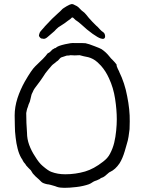

<svg xmlns="http://www.w3.org/2000/svg" viewBox="-20 -905 707 940"><path d="M432.6 -797.9Q448.2 -782.2 451.2 -779.3Q453.1 -777.3 458 -773.4Q462.9 -768.6 467.8 -762.7Q472.7 -758.8 476.6 -753.9Q481.4 -750 484.4 -748Q492.2 -743.2 494.1 -732.4Q496.1 -720.7 490.2 -716.8L489.3 -715.8Q487.3 -714.8 481.4 -714.8L472.7 -716.8Q460 -720.7 433.6 -739.3Q407.2 -757.8 376 -787.1Q362.3 -798.8 353.5 -804.7H352.5Q339.8 -816.4 336.9 -819.3Q334 -819.3 332 -819.3Q330.1 -816.4 325.2 -812.5Q319.3 -808.6 311.5 -802.7L295.9 -791Q288.1 -785.2 276.4 -778.3Q265.6 -772.5 255.9 -762.7Q248 -752.9 234.4 -742.2Q224.6 -733.4 213.9 -724.6Q203.1 -714.8 194.3 -714.8Q191.4 -714.8 188.5 -715.8Q184.6 -715.8 181.6 -716.8Q177.7 -718.8 174.8 -722.7Q169.9 -727.5 170.9 -733.4Q172.9 -745.1 179.7 -752.9Q185.5 -759.8 193.4 -768.6L196.3 -771.5L197.3 -772.5L198.2 -774.4Q220.7 -798.8 234.4 -812.5Q248 -826.2 262.7 -838.9Q277.3 -851.6 281.2 -856.4Q286.1 -862.3 293 -866.2Q298.8 -870.1 306.2 -874.5Q313.5 -878.9 320.3 -881.8Q327.1 -884.8 329.1 -884.8Q333 -885.7 338.9 -883.8Q341.8 -881.8 348.6 -878.9Q356.4 -876 363.3 -870.1Q370.1 -864.3 374 -859.4Q377.9 -854.5 384.8 -849.6Q393.6 -843.8 401.4 -834Q413.1 -818.4 432.6 -797.9ZM258.8 9.8Q255.9 7.8 227.5 0Q215.8 -2.9 210.9 -2.9Q188.5 -7.8 181.6 -15.6Q174.8 -23.4 153.3 -42Q146.5 -48.8 140.6 -55.7Q130.9 -70.3 130.9 -71.3Q126 -77.1 120.1 -82Q109.4 -92.8 108.4 -94.7Q106.4 -98.6 103.5 -102.5Q99.6 -106.4 96.7 -110.4Q90.8 -119.1 89.8 -123Q89.8 -123 84 -131.8Q73.2 -150.4 66.4 -176.8Q59.6 -203.1 56.6 -231.4Q52.7 -260.7 52.7 -289.1Q51.8 -318.4 51.8 -339.8Q51.8 -380.9 65.4 -423.8Q79.1 -465.8 101.6 -505.9Q134.8 -563.5 152.3 -580.1Q201.2 -626 210 -639.6Q211.9 -643.6 216.8 -645.5Q222.7 -648.4 225.6 -651.4Q229.5 -655.3 232.4 -658.2Q235.4 -662.1 239.3 -664.1Q241.2 -665 243.2 -666Q245.1 -667 247.1 -668.9Q249 -669.9 252 -669.9Q253.9 -670.9 255.9 -672.9Q264.6 -680.7 298.8 -688.5Q327.1 -695.3 344.7 -694.3Q393.6 -694.3 398.4 -693.4Q414.1 -690.4 443.4 -678.7Q469.7 -668.9 477.5 -664.1Q499 -649.4 513.7 -630.9Q523.4 -618.2 533.2 -609.4Q543 -599.6 550.8 -588.9V-587.9Q550.8 -581.1 552.7 -578.1Q556.6 -569.3 556.6 -568.4L561.5 -558.6Q563.5 -555.7 563.5 -553.7Q590.8 -498 602.5 -434.6Q616.2 -367.2 615.2 -310.5Q614.3 -272.5 614.3 -272.5Q614.3 -269.5 609.4 -236.3Q606.4 -216.8 600.6 -199.2Q595.7 -182.6 590.8 -165Q580.1 -128.9 565.4 -105.5Q544.9 -75.2 519.5 -63.5Q514.6 -61.5 511.7 -58.6Q508.8 -55.7 504.9 -52.7Q500 -47.9 492.2 -42Q489.3 -40 484.4 -37.1Q475.6 -34.2 472.7 -32.2Q467.8 -27.3 460.9 -25.4Q454.1 -21.5 449.2 -20.5Q439.5 -17.6 432.1 -12.2Q424.8 -6.8 415 -2.9Q404.3 1 387.7 4.9Q371.1 8.8 353.5 10.7Q336.9 12.7 321.3 13.7Q305.7 14.6 294.9 14.6Q272.5 14.6 258.8 9.8ZM116.2 -380.9Q113.3 -375 111.3 -366.2Q108.4 -352.5 108.4 -351.6Q108.4 -327.1 109.4 -302.7Q111.3 -278.3 112.3 -253.9Q112.3 -224.6 123 -195.3Q133.8 -166 151.4 -139.6Q170.9 -107.4 188.5 -92.8Q216.8 -68.4 231.4 -63.5Q247.1 -57.6 263.7 -54.7Q280.3 -51.8 299.8 -51.8Q349.6 -51.8 396.5 -65.4Q439.5 -78.1 484.4 -113.3Q507.8 -130.9 518.6 -152.3Q532.2 -177.7 539.1 -206.1Q545.9 -234.4 548.8 -265.6Q551.8 -295.9 551.8 -321.3Q551.8 -367.2 543.5 -421.4Q535.2 -475.6 513.7 -521.5Q498 -556.6 474.6 -583Q466.8 -591.8 458 -599.6Q446.3 -610.4 432.6 -617.2Q422.9 -622.1 412.1 -625Q395.5 -628.9 388.7 -629.9Q379.9 -631.8 370.1 -634.8L345.7 -633.8Q326.2 -634.8 325.2 -634.8Q319.3 -632.8 306.6 -632.8Q304.7 -632.8 292 -627.9Q279.3 -625 274.4 -620.1Q266.6 -611.3 263.7 -608.4Q255.9 -603.5 250 -597.7Q248 -595.7 246.1 -594.7Q245.1 -593.8 242.2 -591.8Q239.3 -588.9 237.3 -587.9Q233.4 -584 233.4 -584Q233.4 -584 215.8 -563.5Q202.1 -547.9 190.4 -528.3Q176.8 -507.8 163.1 -490.2Q146.5 -468.8 144.5 -463.9Q141.6 -458 138.7 -451.2Q134.8 -444.3 133.8 -439.5Q131.8 -430.7 129.9 -422.9Q127.9 -414.1 126 -407.2Q123 -400.4 120.1 -393.6Q118.2 -387.7 116.2 -380.9Z"/></svg>

Font: ToneOZ-Zhuyin-Tsuipita-TC
Style: Regular
Weight: 400
Designer: ÂÆ£ÂøóÂáåJeffrey Xuan(jeffreyx@gmail.com, ToneOZ.com) ÈòøÂù§(cjkFonts)
Foundry: ToneOZ
Version: Version 0.240710